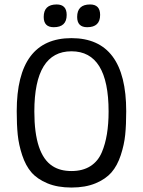

<svg xmlns="http://www.w3.org/2000/svg" viewBox="-20 -826 641 861"><path d="M55 -327Q55 -655 300.5 -655Q546 -655 546 -327Q546 -267 541.5 -222Q537 -177 521.5 -130Q506 -83 480 -53Q454 -23 408.5 -4Q363 15 300.5 15Q238 15 192.5 -4Q147 -23 121 -53Q95 -83 79.5 -130Q64 -177 59.5 -222Q55 -267 55 -327ZM216 -81Q250 -59 300.5 -59Q351 -59 385.5 -81Q420 -103 437 -144Q467 -215 467 -326Q467 -596 300.5 -596Q134 -596 134 -326Q134 -133 216 -81ZM279 -759Q279 -704 221 -704Q176 -704 176 -750Q176 -806 234 -806Q279 -806 279 -759ZM429 -759Q429 -704 371 -704Q326 -704 326 -750Q326 -806 384 -806Q429 -806 429 -759Z"/></svg>

Font: Port Lligat Sans
Style: Regular
Weight: 400
Designer: Dario Muhafara, Eduardo Rodriguez Tunni
Foundry: Tipo
Version: Version 1.002